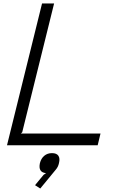

<svg xmlns="http://www.w3.org/2000/svg" viewBox="-20 -830 662 1097"><path d="M316.9 102.1Q312.5 123.5 298.8 139.2L210 247.1L180.2 228L229 168.9L243.2 159.2Q196.8 155.3 208 102.1Q214.8 75.2 232.9 60.1Q251 44.9 276.9 44.9Q303.7 44.9 313.7 60.1Q323.7 75.2 316.9 102.1ZM554.2 -66.9 538.1 0H20L220.2 -810.1H289.1L106.9 -74.2L99.1 -66.9Z"/></svg>

Font: Sinkin Sans 300 Light Italic
Style: Regular
Weight: 300
Italic angle: -112°
Designer: Keith Bates
Foundry: K-Type
Version: Sinkin Sans (version 1.0)  by Keith Bates   •   © 2014   www